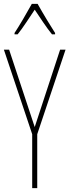

<svg xmlns="http://www.w3.org/2000/svg" viewBox="-20 -970 358 990"><path d="M174 -950H144C120 -906 76 -831 55 -800V-793H71C98 -826 134 -883 159 -920C186 -880 220 -827 248 -793H264V-800C251 -819 200 -903 174 -950ZM159 -315 27 -714H0L146 -278V0H172V-278L318 -714H290Z"/></svg>

Font: Noto Sans Bengali ExtraCondensed Thin
Style: Regular
Weight: 100
Width: 2
Designer: Joana Ranito - Universal Thirst; Jelle Bosma - Monotype Design Team
Foundry: Universal Thirst ehf.
Version: Version 3.000